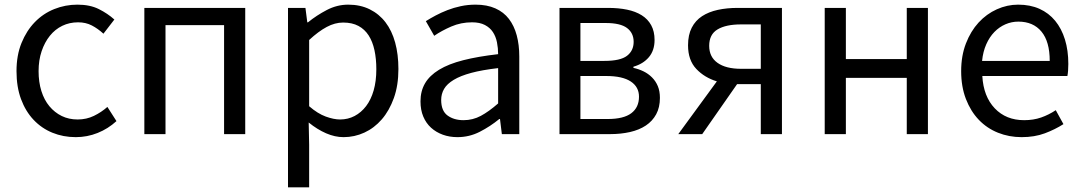

<svg xmlns="http://www.w3.org/2000/svg" viewBox="-20 -577 4658 826"><path d="M306 13Q252 13 205.5 -6Q159 -25 124.5 -61.5Q90 -98 70.5 -150.5Q51 -203 51 -271Q51 -339 72.5 -392Q94 -445 130 -482Q166 -519 213.5 -538Q261 -557 313 -557Q367 -557 405 -538Q443 -519 472 -493L425 -432Q401 -454 375 -467.5Q349 -481 316 -481Q279 -481 248 -466Q217 -451 194.5 -423Q172 -395 159 -356.5Q146 -318 146 -271Q146 -224 158 -185.5Q170 -147 192.5 -120Q215 -93 245.5 -78Q276 -63 314 -63Q352 -63 384 -78.5Q416 -94 442 -117L481 -56Q445 -23 400 -5Q355 13 306 13Z M601 -543H1035V0H944V-469H692V0H601Z M1219 -543H1294L1302 -481H1305Q1342 -511 1386 -534Q1430 -557 1478 -557Q1530 -557 1570.5 -537Q1611 -517 1638.5 -481Q1666 -445 1680 -394Q1694 -343 1694 -280Q1694 -210 1674.5 -155.5Q1655 -101 1622.5 -63.5Q1590 -26 1547.5 -6.5Q1505 13 1458 13Q1421 13 1383 -3.5Q1345 -20 1308 -50L1310 45V229H1219ZM1443 -63Q1477 -63 1505.5 -78Q1534 -93 1555 -120.5Q1576 -148 1587.5 -188Q1599 -228 1599 -279Q1599 -324 1591 -361Q1583 -398 1566 -424.5Q1549 -451 1522 -465.5Q1495 -480 1456 -480Q1421 -480 1385.5 -461Q1350 -442 1310 -405V-120Q1347 -88 1381.5 -75.5Q1416 -63 1443 -63Z M1948 13Q1914 13 1885 2.5Q1856 -8 1834.5 -27.5Q1813 -47 1801 -75.5Q1789 -104 1789 -141Q1789 -185 1808.5 -218.5Q1828 -252 1869 -277Q1910 -302 1973 -318Q2036 -334 2123 -344Q2123 -370 2118 -395Q2113 -420 2100.5 -439Q2088 -458 2066 -469.5Q2044 -481 2011 -481Q1963 -481 1921.5 -463Q1880 -445 1848 -423L1812 -486Q1831 -498 1854.5 -510.5Q1878 -523 1905 -533.5Q1932 -544 1962.5 -550.5Q1993 -557 2026 -557Q2075 -557 2111 -541Q2147 -525 2169.5 -495.5Q2192 -466 2203 -425Q2214 -384 2214 -334V0H2139L2131 -65H2128Q2089 -33 2044 -10Q1999 13 1948 13ZM1974 -60Q2014 -60 2048.5 -78.5Q2083 -97 2123 -132V-284Q2054 -276 2007.5 -263.5Q1961 -251 1932 -233.5Q1903 -216 1890.5 -194.5Q1878 -173 1878 -147Q1878 -100 1905.5 -80Q1933 -60 1974 -60Z M2387 -543H2596Q2641 -543 2677.5 -535.5Q2714 -528 2740.5 -511.5Q2767 -495 2781.5 -468.5Q2796 -442 2796 -405Q2796 -360 2771.5 -331Q2747 -302 2705 -290V-285Q2728 -280 2748.5 -270Q2769 -260 2785 -244Q2801 -228 2810 -206.5Q2819 -185 2819 -156Q2819 -115 2803 -85.5Q2787 -56 2758.5 -37Q2730 -18 2690.5 -9Q2651 0 2604 0H2387ZM2580 -315Q2649 -315 2677.5 -337Q2706 -359 2706 -397Q2706 -435 2677.5 -456.5Q2649 -478 2586 -478H2477V-315ZM2594 -65Q2663 -65 2696 -90Q2729 -115 2729 -161Q2729 -203 2693.5 -226.5Q2658 -250 2588 -250H2477V-65Z M3253 -472H3168Q3103 -472 3067 -450.5Q3031 -429 3031 -380Q3031 -332 3067 -306.5Q3103 -281 3168 -281H3253ZM3344 -543V0H3253V-215H3153H3151L3001 0H2898L3064 -227Q3011 -243 2975.5 -280.5Q2940 -318 2940 -382Q2940 -427 2956 -458Q2972 -489 3000.5 -507.5Q3029 -526 3068 -534.5Q3107 -543 3153 -543Z M3528 -543H3619V-323H3881V-543H3972V0H3881V-242H3619V0H3528Z M4375 13Q4321 13 4273.5 -6Q4226 -25 4191 -61.5Q4156 -98 4135.5 -151Q4115 -204 4115 -271Q4115 -337 4135.5 -390Q4156 -443 4190 -480Q4224 -517 4268.5 -537Q4313 -557 4360 -557Q4412 -557 4452 -539Q4492 -521 4519.5 -487.5Q4547 -454 4561.5 -407Q4576 -360 4576 -302Q4576 -287 4575 -273.5Q4574 -260 4572 -250H4206Q4211 -162 4259.5 -111Q4308 -60 4386 -60Q4426 -60 4459 -71.5Q4492 -83 4522 -103L4555 -43Q4519 -20 4475 -3.5Q4431 13 4375 13ZM4496 -315Q4496 -398 4460.5 -441Q4425 -484 4361 -484Q4332 -484 4305.5 -472.5Q4279 -461 4258 -439.5Q4237 -418 4223 -386.5Q4209 -355 4205 -315Z"/></svg>

Font: SpoqaHanSansJP-Regular
Style: Regular
Weight: 400
Designer: [Source Han Sans]
Ryoko NISHIZUKA  (kana & ideographs); Paul D. Hunt (Latin, Greek & Cyrillic); Wenlong ZHANG  (bopomofo
Foundry: Spoqa (http://bi.spoqa.com)
Version: Version 1.002.20150607